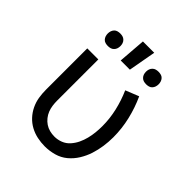

<svg xmlns="http://www.w3.org/2000/svg" viewBox="-210 -884 1020 1020"><g transform="rotate(45 300.0 -373.5)"><path d="M296 8Q267 8 239 2Q211 -4 186 -17.5Q161 -31 141.5 -52Q122 -73 109.5 -99Q97 -125 92.5 -153Q88 -181 88 -210V-520H171V-210Q171 -192 173.5 -174Q176 -156 182.5 -139.5Q189 -123 200.5 -108.5Q212 -94 227 -84Q242 -74 259.5 -69.5Q277 -65 296 -65Q320 -65 343 -74Q366 -83 382.5 -101.5Q399 -120 409.5 -142Q420 -164 426 -188Q432 -212 434.5 -236Q437 -260 437 -285Q437 -341 424 -397Q411 -453 388 -505L463 -535Q490 -476 505 -412.5Q520 -349 520 -284Q520 -249 515 -214.5Q510 -180 499.5 -147.5Q489 -115 470.5 -85Q452 -55 425.5 -33Q399 -11 365 -1.5Q331 8 296 8ZM444 -606Q434 -606 425 -608.5Q416 -611 409 -618Q402 -625 399 -634Q396 -643 396 -653Q396 -663 399 -672Q402 -681 409 -688Q416 -695 425 -697.5Q434 -700 444 -700Q453 -700 462.5 -697.5Q472 -695 478.5 -688Q485 -681 488 -672Q491 -663 491 -653Q491 -643 488 -634Q485 -625 478.5 -618Q472 -611 462.5 -608.5Q453 -606 444 -606ZM156 -606Q147 -606 137.5 -608.5Q128 -611 121.5 -618Q115 -625 112 -634Q109 -643 109 -653Q109 -663 112 -672Q115 -681 121.5 -688Q128 -695 137.5 -697.5Q147 -700 156 -700Q166 -700 175 -697.5Q184 -695 191 -688Q198 -681 201 -672Q204 -663 204 -653Q204 -643 201 -634Q198 -625 191 -618Q184 -611 175 -608.5Q166 -606 156 -606ZM259 -600 271 -755H356L328 -600Z"/></g></svg>

Font: Iosevka Aile
Style: Regular
Weight: 400
Designer: Belleve Invis
Foundry: Belleve Invis
Version: Version 28.0.1; ttfautohint (v1.8.4)